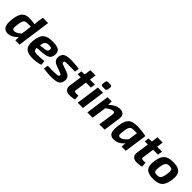

<svg xmlns="http://www.w3.org/2000/svg" viewBox="383 -2246 3792 3792"><g transform="rotate(45 2279.5 -350.0)"><path d="M261 -507Q328 -507 393 -498Q458 -489 500 -471L479 -406Q434 -407 397 -407.5Q360 -408 322 -408Q287 -408 263.5 -402.5Q240 -397 226 -381.5Q212 -366 203 -336Q194 -306 187 -256Q180 -203 180 -171.5Q180 -140 191 -126Q202 -112 228 -112Q271 -113 309.5 -138Q348 -163 393 -205L421 -141Q406 -121 381 -95Q356 -69 323.5 -44.5Q291 -20 253 -4Q215 12 172 12Q116 12 82 -15.5Q48 -43 36.5 -102.5Q25 -162 37 -257Q48 -335 68 -384.5Q88 -434 116 -460.5Q144 -487 180.5 -497Q217 -507 261 -507ZM592 -700 494 0H377L378 -122L364 -131L411 -473L420 -489Q420 -515 421.5 -540Q423 -565 427 -593L445 -700Z M915 -507Q1006 -507 1055.5 -487.5Q1105 -468 1122 -430Q1139 -392 1130 -336Q1123 -290 1099.5 -263.5Q1076 -237 1035 -224Q994 -211 931 -206L679 -185L690 -266L903 -287Q930 -290 947 -295.5Q964 -301 974 -313.5Q984 -326 988 -350Q991 -374 984 -385.5Q977 -397 959 -400.5Q941 -404 911 -404Q880 -404 859 -397.5Q838 -391 824 -375.5Q810 -360 801 -331.5Q792 -303 784 -258Q774 -193 781 -160Q788 -127 812 -116Q836 -105 879 -105Q903 -105 937 -106.5Q971 -108 1006.5 -110.5Q1042 -113 1071 -116L1081 -24Q1051 -11 1013 -3Q975 5 936 8.5Q897 12 863 12Q764 12 709.5 -18Q655 -48 637.5 -107.5Q620 -167 630 -255Q639 -331 660.5 -380Q682 -429 716.5 -456.5Q751 -484 800.5 -495.5Q850 -507 915 -507Z M1430 -507Q1467 -507 1509 -504Q1551 -501 1590.5 -497Q1630 -493 1659 -488L1645 -397Q1597 -398 1549.5 -398.5Q1502 -399 1453 -399Q1415 -399 1392.5 -397.5Q1370 -396 1360 -390Q1350 -384 1348 -369Q1346 -351 1358.5 -341Q1371 -331 1402 -320L1525 -276Q1564 -262 1589 -243Q1614 -224 1624.5 -196Q1635 -168 1630 -128Q1623 -68 1592.5 -38.5Q1562 -9 1511.5 1Q1461 11 1389 11Q1350 11 1316.5 9Q1283 7 1248 3Q1213 -1 1168 -7L1182 -99Q1200 -98 1227.5 -97.5Q1255 -97 1285.5 -96.5Q1316 -96 1344 -96Q1401 -97 1431 -100Q1461 -103 1473.5 -110.5Q1486 -118 1488 -133Q1490 -146 1484.5 -153Q1479 -160 1465.5 -166Q1452 -172 1430 -180L1309 -225Q1269 -240 1244.5 -261.5Q1220 -283 1211 -312.5Q1202 -342 1207 -380Q1214 -426 1237.5 -454Q1261 -482 1308 -494.5Q1355 -507 1430 -507Z M1986 -631 1918 -155Q1914 -128 1923 -118Q1932 -108 1961 -108H2028L2035 -7Q2016 -1 1989.5 3Q1963 7 1938 9Q1913 11 1897 11Q1828 11 1793 -26Q1758 -63 1767 -127L1840 -631ZM2104 -494 2090 -397H1719L1730 -489L1827 -494Z M2333 -494 2264 0H2118L2186 -494ZM2318 -712Q2342 -712 2352.5 -700Q2363 -688 2360 -665L2353 -611Q2347 -570 2304 -570H2244Q2197 -570 2202 -617L2209 -670Q2214 -712 2257 -712Z M2799 -507Q2840 -507 2870 -491.5Q2900 -476 2914 -445Q2928 -414 2922 -367L2870 0H2722L2768 -323Q2772 -357 2763.5 -370Q2755 -383 2728 -382Q2695 -382 2658 -361.5Q2621 -341 2569 -300L2552 -374Q2611 -437 2674.5 -472Q2738 -507 2799 -507ZM2573 -494V-364L2585 -350L2536 0H2388L2457 -494Z M3292 -507Q3318 -507 3350.5 -504.5Q3383 -502 3416.5 -498Q3450 -494 3479.5 -489Q3509 -484 3528 -479L3428 -400Q3388 -401 3354.5 -402Q3321 -403 3292 -403Q3259 -403 3236 -398Q3213 -393 3198 -378Q3183 -363 3173 -334Q3163 -305 3156 -256Q3147 -194 3146.5 -161.5Q3146 -129 3158 -117Q3170 -105 3196 -106Q3223 -107 3252.5 -124Q3282 -141 3311.5 -170.5Q3341 -200 3368 -237L3393 -189Q3373 -130 3336.5 -85.5Q3300 -41 3251 -16Q3202 9 3142 12Q3077 14 3043 -14.5Q3009 -43 3001 -104Q2993 -165 3006 -257Q3019 -342 3043 -392.5Q3067 -443 3102.5 -467.5Q3138 -492 3185.5 -499.5Q3233 -507 3292 -507ZM3383 -488 3528 -479 3461 0H3346L3349 -112L3331 -124Z M3861 -631 3793 -155Q3789 -128 3798 -118Q3807 -108 3836 -108H3903L3910 -7Q3891 -1 3864.5 3Q3838 7 3813 9Q3788 11 3772 11Q3703 11 3668 -26Q3633 -63 3642 -127L3715 -631ZM3979 -494 3965 -397H3594L3605 -489L3702 -494Z M4286 -507Q4377 -507 4432 -480.5Q4487 -454 4506.5 -396Q4526 -338 4512 -240Q4499 -147 4467.5 -91.5Q4436 -36 4379 -12Q4322 12 4231 12Q4141 12 4085.5 -14Q4030 -40 4009.5 -98Q3989 -156 4003 -252Q4016 -346 4047.5 -401.5Q4079 -457 4137 -482Q4195 -507 4286 -507ZM4284 -400Q4244 -400 4219.5 -387Q4195 -374 4180.5 -339.5Q4166 -305 4157 -240Q4149 -183 4152.5 -151Q4156 -119 4176 -107Q4196 -95 4235 -95Q4275 -95 4299 -108.5Q4323 -122 4337 -156Q4351 -190 4360 -252Q4369 -311 4365 -343Q4361 -375 4342 -387.5Q4323 -400 4284 -400Z"/></g></svg>

Font: Exo 2
Style: Bold Italic
Weight: 700
Italic angle: -8°
Designer: Natanael Gama
Foundry: Natanael Gama
Version: Version 2.010